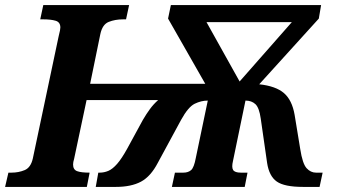

<svg xmlns="http://www.w3.org/2000/svg" viewBox="-43 -734 1325 754"><path d="M-23 0 -10 -56H2Q30 -56 54 -66Q78 -76 86 -112L187 -590Q191 -606 192.5 -614Q194 -622 194 -626Q194 -647 175.5 -652.5Q157 -658 127 -658H115L127 -714H464L452 -658H440Q409 -658 384 -648Q359 -638 351 -600L311 -405H763L617 -661L628 -714H1218L1209 -661L975 -403Q1040 -396 1072 -368.5Q1104 -341 1114 -283L1136 -149Q1145 -91 1161 -73.5Q1177 -56 1198 -56H1224L1212 0H1147Q1074 0 1044 -21Q1014 -42 1006 -94L981 -268Q975 -311 960 -325Q945 -339 921 -339L872 -102Q866 -77 872.5 -66.5Q879 -56 903 -56H929L918 0H632L644 -56H677Q696 -56 707.5 -66Q719 -76 726 -114L773 -339Q747 -339 721.5 -326.5Q696 -314 668 -263L577 -95Q549 -41 510.5 -20.5Q472 0 412 0H333L343 -56H348Q366 -56 382.5 -63Q399 -70 417 -90.5Q435 -111 457 -151L518 -263Q532 -287 546 -306Q560 -325 578 -341H297L248 -110Q244 -97 244 -88Q244 -68 259.5 -62Q275 -56 309 -56L298 0ZM898 -414 1103 -647H768Z"/></svg>

Font: Noto Serif SemiCondensed ExtraBold
Style: Italic
Weight: 800
Width: 4
Italic angle: -12°
Designer: Monotype Design Team
Foundry: Monotype Imaging Inc.
Version: Version 2.014; ttfautohint (v1.8.4.7-5d5b)